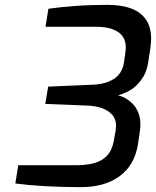

<svg xmlns="http://www.w3.org/2000/svg" viewBox="-20 -763 641 789"><path d="M313 6Q233 6 164 2Q95 -2 43 -9L55 -84H292Q334 -84 366.5 -92.5Q399 -101 420 -123.5Q441 -146 448 -186Q453 -211 455 -225.5Q457 -240 457 -245Q457 -274 440.5 -292Q424 -310 397.5 -319Q371 -328 341 -329L166 -336L178 -407L362 -415Q413 -417 447 -438Q481 -459 489 -504Q493 -530 494.5 -542Q496 -554 496.5 -559Q497 -564 497 -567Q497 -611 464.5 -632Q432 -653 375 -653H167L179 -727Q227 -734 288 -738.5Q349 -743 421 -743Q481 -743 520.5 -727.5Q560 -712 580.5 -681.5Q601 -651 601 -603Q601 -598 600.5 -589.5Q600 -581 597.5 -562Q595 -543 589 -507Q584 -474 570.5 -450.5Q557 -427 539 -410.5Q521 -394 501.5 -385Q482 -376 465 -371Q480 -368 496 -359Q512 -350 526 -335.5Q540 -321 548.5 -299.5Q557 -278 557 -251Q557 -241 554.5 -221.5Q552 -202 547 -170Q533 -84 471.5 -39Q410 6 313 6Z"/></svg>

Font: Exo Thin Medium
Style: Italic
Weight: 500
Italic angle: -9°
Version: Version 2.000